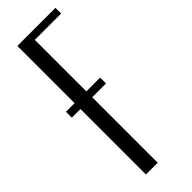

<svg xmlns="http://www.w3.org/2000/svg" viewBox="-237 -718 738 738"><g transform="rotate(-45 132.0 -349.5)"><path d="M54 -699H261V-668H118V0H54ZM7 -388H193V-356H7Z"/></g></svg>

Font: Moniqa Paragraph
Style: Regular
Weight: 400
Designer: Rajesh Rajput
Foundry: Rajesh Rajput
Version: Version 1.000